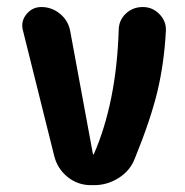

<svg xmlns="http://www.w3.org/2000/svg" viewBox="-20 -540 540 560"><path d="M396.5 -519.5Q424.8 -519.5 444.8 -499Q464.8 -478.5 463.9 -451.2Q459 -356.4 439 -272.9Q418.9 -189.5 373 -77.1Q359.4 -42 326.2 -21Q293 0 254.9 0H245.1Q207 0 177.7 -23.4Q148.4 -46.9 138.7 -83L46.9 -451.2Q40 -477.5 57.1 -498.5Q74.2 -519.5 100.6 -519.5Q130.9 -519.5 154.8 -500Q178.7 -480.5 184.6 -450.2L251 -90.8Q251 -89.8 252 -89.8Q253.9 -89.8 253.9 -90.8Q319.3 -241.2 326.2 -451.2Q326.2 -480.5 346.7 -500Q367.2 -519.5 396.5 -519.5Z"/></svg>

Font: Rounded-X Mgen+ 1mn bold
Style: Bold
Weight: 700
Designer: [Source Han Sans]
Ryoko NISHIZUKA  (kana & ideographs); Paul D. Hunt (Latin, Greek & Cyrillic); Wenlong ZHANG  (bopomofo
Version: Version 1.059.20150602